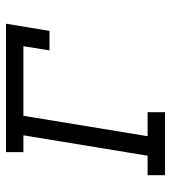

<svg xmlns="http://www.w3.org/2000/svg" viewBox="15 -585 570 640"><g transform="rotate(-90 300.0 -265.0)"><path d="M36 0V-58H101L169 -472H113V-530H541L517 -385H452L466 -472H234L166 -58H246V0Z"/></g></svg>

Font: Iosevka Curly Slab LtExObl
Style: Regular
Weight: 300
Width: 7
Italic angle: -9°
Monospace: yes
Designer: Belleve Invis
Foundry: Belleve Invis
Version: Version 11.1.0; ttfautohint (v1.8.3)